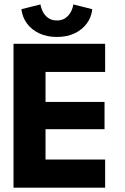

<svg xmlns="http://www.w3.org/2000/svg" viewBox="-20 -861 574 881"><path d="M42 -660H462.4V-530.9H188.9V-393.4H459.7V-268.2H188.9V-129.1H462.4V0H42ZM403.4 -818.8Q399.6 -782.7 378.8 -753.9Q357.9 -725 322.8 -708.2Q287.7 -691.4 241 -691.4Q195.4 -691.4 160.4 -707.8Q125.4 -724.1 104 -752.8Q82.7 -781.4 78.2 -818.8L165.8 -840.7Q167.7 -825.1 176.2 -807.9Q184.6 -790.8 200.8 -778.9Q216.9 -767.1 241 -767.1Q265.1 -767.1 281.2 -778.9Q297.2 -790.8 305.9 -807.9Q314.5 -825.1 316.3 -840.7Z"/></svg>

Font: League Spartan Extralight
Style: Regular
Weight: 200
Foundry: The League of Moveable Type
Version: Version 2.300; ttfautohint (v1.8.3)